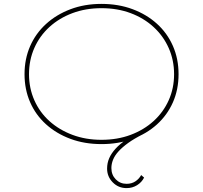

<svg xmlns="http://www.w3.org/2000/svg" viewBox="-20 -730 1043 986"><path d="M630 236Q588 236 559 206.5Q530 177 530 136Q530 107 541 82Q552 57 574 33Q596 9 629.5 -13.5Q663 -36 708 -58L713 -40Q669 -18 638.5 4Q608 26 588.5 47.5Q569 69 560.5 90.5Q552 112 552 133Q552 168 574.5 191Q597 214 630 214Q656 214 675 201.5Q694 189 705 169L720 182Q708 206 684 221Q660 236 630 236ZM501 10Q414 10 341.5 -17Q269 -44 216 -92Q163 -140 134.5 -205.5Q106 -271 106 -349Q106 -427 134.5 -492.5Q163 -558 216 -606.5Q269 -655 341.5 -682.5Q414 -710 501 -710Q588 -710 660.5 -683Q733 -656 786 -608Q839 -560 868 -494Q897 -428 897 -349Q897 -270 868 -204.5Q839 -139 786 -91Q733 -43 660.5 -16.5Q588 10 501 10ZM501 -12Q583 -12 651 -37.5Q719 -63 769 -108.5Q819 -154 846.5 -215.5Q874 -277 874 -349Q874 -421 846.5 -483Q819 -545 769 -591Q719 -637 651 -662.5Q583 -688 501 -688Q420 -688 352 -662.5Q284 -637 234 -591.5Q184 -546 156.5 -484Q129 -422 129 -349Q129 -277 156.5 -215Q184 -153 234 -108Q284 -63 352 -37.5Q420 -12 501 -12Z"/></svg>

Font: Lexend Mega Thin
Style: Regular
Weight: 250
Version: Version 1.007